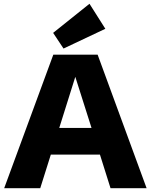

<svg xmlns="http://www.w3.org/2000/svg" viewBox="-20 -991 794 1011"><path d="M2 0 260.7 -703.1H494.1L752 0H562L506.3 -176.8H247.6L191.9 0ZM376.5 -586.4 292 -317.4H461.9ZM314.5 -735.4 259.8 -817.9 451.2 -971.2 534.7 -839.4Z"/></svg>

Font: Schibsted Grotesk ExtraBold
Style: Regular
Weight: 800
Designer: Bakken & Baeck AS, Henrik Kongsvoll
Foundry: Schibsted ASA
Version: Version 1.100; ttfautohint (v1.8.4.7-5d5b);gftools[0.9.25]